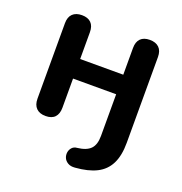

<svg xmlns="http://www.w3.org/2000/svg" viewBox="-125 -606 857 904"><g transform="rotate(20 304.0 -154.0)"><path d="M348 189Q326 191 312 182.5Q298 174 292.5 161Q287 148 289 134Q291 120 300.5 109.5Q310 99 326 98Q371 93 391.5 72Q412 51 412 7V-202H196V-56Q196 -25 180.5 -8.5Q165 8 134 8Q104 8 87.5 -8.5Q71 -25 71 -56V-434Q71 -465 87.5 -481Q104 -497 134 -497Q164 -497 180 -481Q196 -465 196 -434V-300H412V-434Q412 -465 428 -481Q444 -497 474 -497Q504 -497 520.5 -481Q537 -465 537 -434V-4Q537 60 516.5 101Q496 142 454.5 163Q413 184 348 189Z"/></g></svg>

Font: Nunito
Style: Bold
Weight: 700
Designer: Vernon Adams
Foundry: Vernon Adams
Version: Version 3.602